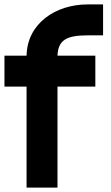

<svg xmlns="http://www.w3.org/2000/svg" viewBox="-95 -799 502 869"><path d="M165.3 -547H266.5H336.5V-407H266.5H165.2V-20V50H25.2V-20V-407H-4.8H-74.8V-547H-4.8H25.3C28 -694.2 158.1 -779 301.5 -779H371.5V-639H301.5C206.3 -639 167.8 -617.8 165.3 -547Z"/></svg>

Font: Nordica Plus
Style: NordicaClassicRgExt
Weight: 500
Version: Version 1.01